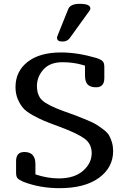

<svg xmlns="http://www.w3.org/2000/svg" viewBox="-20 -983 671 1003"><path d="M343 -782Q330 -766 306 -766Q278 -766 278 -785Q278 -791 280 -795L337 -937Q349 -963 396 -963Q452 -963 452 -939Q452 -933 449 -929ZM482 -527Q452 -527 438 -541.5Q424 -556 424 -589V-640Q420 -641 407 -645Q361 -658 306 -658Q241 -658 207 -620Q173 -582 173 -534Q173 -484 201 -458.5Q229 -433 308 -404Q356 -387 378.5 -378.5Q401 -370 435.5 -355.5Q470 -341 485.5 -331Q501 -321 521.5 -305.5Q542 -290 550.5 -274.5Q559 -259 565 -238.5Q571 -218 571 -194Q571 -108 497 -54Q423 0 291 0Q189 0 103 -33Q80 -43 72 -51.5Q64 -60 64 -81V-141Q64 -189 107 -189Q165 -189 165 -126V-72Q228 -51 287 -51Q368 -51 413.5 -90.5Q459 -130 459 -183Q459 -231 422 -258.5Q385 -286 291 -321Q239 -340 212.5 -351Q186 -362 151.5 -381Q117 -400 101 -418.5Q85 -437 73 -465Q61 -493 61 -528Q61 -610 124 -659.5Q187 -709 299 -709Q385 -709 484 -680Q508 -672 516.5 -663Q525 -654 525 -633V-575Q525 -527 482 -527Z"/></svg>

Font: Marmelad
Style: Regular
Weight: 400
Designer: Manvel Shmavonyan
Foundry: Cyreal
Version: Version 1.001;PS 001.001;hotconv 1.0.88;makeotf.lib2.5.64775